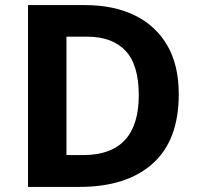

<svg xmlns="http://www.w3.org/2000/svg" viewBox="-20 -734 780 754"><path d="M682 -364Q682 -183 579.5 -91.5Q477 0 292 0H90V-714H314Q426 -714 508.5 -674Q591 -634 636.5 -556.5Q682 -479 682 -364ZM525 -360Q525 -479 473 -534.5Q421 -590 322 -590H241V-125H306Q525 -125 525 -360Z"/></svg>

Font: Noto Sans New Tai Lue
Style: Regular
Weight: 400
Designer: Monotype Design Team
Foundry: Monotype Imaging Inc.
Version: Version 2.003